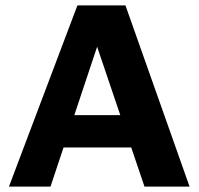

<svg xmlns="http://www.w3.org/2000/svg" viewBox="-20 -687 731 707"><path d="M13 0 265 -667H442L678 0H512L299 -629L378 -636L166 0ZM155 -144 188 -263H491L506 -144Z"/></svg>

Font: Maven Pro
Style: Bold
Weight: 700
Designer: Joe Prince
Foundry: Joe Prince
Version: Version 2.103